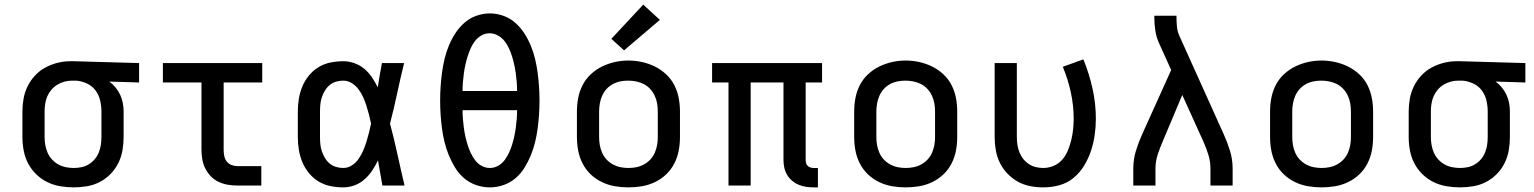

<svg xmlns="http://www.w3.org/2000/svg" viewBox="-20 -803 6640 831"><path d="M299 8Q270 8 240.5 3Q211 -2 184.5 -15Q158 -28 136.5 -49Q115 -70 101.5 -96Q88 -122 82.5 -151.5Q77 -181 77 -210V-320Q77 -348 82 -376Q87 -404 99.5 -429.5Q112 -455 131.5 -476Q151 -497 176 -510.5Q201 -524 228.5 -531Q256 -538 284 -538Q288 -538 292 -538Q296 -538 300 -538L582 -530V-446L453 -450Q468 -439 480 -424.5Q492 -410 500 -393Q508 -376 511.5 -357.5Q515 -339 515 -320V-210Q515 -181 510 -152Q505 -123 492 -97Q479 -71 458.5 -50Q438 -29 412 -15.5Q386 -2 357 3Q328 8 299 8ZM299 -76Q316 -76 333 -79.5Q350 -83 364.5 -92Q379 -101 390 -114Q401 -127 407.5 -143Q414 -159 416.5 -176Q419 -193 419 -210V-320Q419 -344 413.5 -368Q408 -392 393.5 -411.5Q379 -431 356.5 -441.5Q334 -452 310 -454H300Q298 -454 296 -454Q294 -454 291 -454Q275 -454 258.5 -449.5Q242 -445 227.5 -436Q213 -427 202 -414Q191 -401 184.5 -385.5Q178 -370 175.5 -353.5Q173 -337 173 -320V-210Q173 -193 176 -175.5Q179 -158 186 -142Q193 -126 205 -113Q217 -100 232 -91.5Q247 -83 264.5 -79.5Q282 -76 299 -76Z M1007 0Q986 0 965.5 -3.5Q945 -7 926 -16Q907 -25 892.5 -40Q878 -55 868.5 -74Q859 -93 855.5 -113.5Q852 -134 852 -155V-446H685V-530H1115V-446H948V-155Q948 -142 950.5 -128.5Q953 -115 961 -104.5Q969 -94 981.5 -89Q994 -84 1007 -84H1111V0Z M1466 8Q1438 8 1410.5 2.5Q1383 -3 1359 -17.5Q1335 -32 1317 -54Q1299 -76 1288.5 -101.5Q1278 -127 1273.5 -154.5Q1269 -182 1269 -210V-320Q1269 -348 1273.5 -375.5Q1278 -403 1288.5 -428.5Q1299 -454 1317 -476Q1335 -498 1359 -512.5Q1383 -527 1410.5 -532.5Q1438 -538 1466 -538Q1490 -538 1514 -529.5Q1538 -521 1557 -505Q1576 -489 1590 -468Q1604 -447 1615 -425Q1619 -451 1623.5 -477.5Q1628 -504 1633 -530H1729Q1713 -465 1699 -399Q1685 -333 1668 -268Q1686 -201 1700.5 -134Q1715 -67 1731 0H1635Q1630 -27 1625.5 -54.5Q1621 -82 1616 -109Q1605 -86 1591 -65Q1577 -44 1558 -27Q1539 -10 1515 -1Q1491 8 1466 8ZM1466 -76Q1486 -76 1503.5 -87.5Q1521 -99 1532.5 -116Q1544 -133 1552 -151.5Q1560 -170 1566 -189.5Q1572 -209 1577 -228.5Q1582 -248 1586 -268Q1582 -288 1577 -307Q1572 -326 1566 -345Q1560 -364 1552 -382Q1544 -400 1532 -416Q1520 -432 1503 -443Q1486 -454 1466 -454Q1450 -454 1434.5 -449.5Q1419 -445 1407 -435Q1395 -425 1386.5 -411Q1378 -397 1373 -382Q1368 -367 1366.5 -351.5Q1365 -336 1365 -320V-210Q1365 -194 1366.5 -178.5Q1368 -163 1373 -148Q1378 -133 1386.5 -119Q1395 -105 1407 -95Q1419 -85 1434.5 -80.5Q1450 -76 1466 -76Z M2100 8Q2070 8 2041 -2Q2012 -12 1989 -31.5Q1966 -51 1950 -77Q1934 -103 1922.5 -131Q1911 -159 1904 -188Q1897 -217 1893 -247Q1889 -277 1887 -307Q1885 -337 1885 -367Q1885 -398 1887 -428Q1889 -458 1893 -488Q1897 -518 1904 -547.5Q1911 -577 1922.5 -605Q1934 -633 1950.5 -658.5Q1967 -684 1989.5 -704Q2012 -724 2041 -734.5Q2070 -745 2100 -745Q2130 -745 2159 -734.5Q2188 -724 2210.5 -704Q2233 -684 2249.5 -658.5Q2266 -633 2277.5 -605Q2289 -577 2296 -547.5Q2303 -518 2307 -488Q2311 -458 2313 -428Q2315 -398 2315 -367Q2315 -337 2313 -307Q2311 -277 2307 -247Q2303 -217 2296 -188Q2289 -159 2277.5 -131Q2266 -103 2250 -77Q2234 -51 2211 -31.5Q2188 -12 2159 -2Q2130 8 2100 8ZM2218 -409Q2218 -428 2216.5 -447Q2215 -466 2212.5 -484.5Q2210 -503 2206 -521.5Q2202 -540 2196.5 -558Q2191 -576 2183 -593.5Q2175 -611 2163.5 -625.5Q2152 -640 2135 -649.5Q2118 -659 2099 -659Q2080 -659 2063.5 -649.5Q2047 -640 2035.5 -625Q2024 -610 2016.5 -592.5Q2009 -575 2003.5 -557.5Q1998 -540 1994 -521.5Q1990 -503 1987.5 -484.5Q1985 -466 1983.5 -447Q1982 -428 1982 -409ZM2100 -76Q2119 -76 2136 -85.5Q2153 -95 2164 -110Q2175 -125 2183 -142Q2191 -159 2196.5 -177Q2202 -195 2206 -213.5Q2210 -232 2212.5 -250.5Q2215 -269 2216.5 -288Q2218 -307 2218 -326H1982Q1982 -307 1983.5 -288Q1985 -269 1987.5 -250.5Q1990 -232 1994 -213.5Q1998 -195 2003.5 -177Q2009 -159 2017 -142Q2025 -125 2036 -110Q2047 -95 2064 -85.5Q2081 -76 2100 -76Z M2700 8Q2670 8 2641 3Q2612 -2 2585 -15Q2558 -28 2536.5 -48.5Q2515 -69 2501.5 -95.5Q2488 -122 2482.5 -151Q2477 -180 2477 -210V-320Q2477 -350 2482.5 -379Q2488 -408 2501.5 -434.5Q2515 -461 2537 -481.5Q2559 -502 2585.5 -515Q2612 -528 2641 -534.5Q2670 -541 2700 -541Q2730 -541 2759 -534.5Q2788 -528 2814.5 -515Q2841 -502 2863 -481.5Q2885 -461 2898.5 -434.5Q2912 -408 2917.5 -379Q2923 -350 2923 -320V-210Q2923 -180 2917.5 -151Q2912 -122 2898.5 -95.5Q2885 -69 2863.5 -48.5Q2842 -28 2815 -15Q2788 -2 2759 3Q2730 8 2700 8ZM2700 -76Q2718 -76 2735 -79.5Q2752 -83 2767.5 -91.5Q2783 -100 2795 -113Q2807 -126 2814 -142Q2821 -158 2824 -175Q2827 -192 2827 -210V-320Q2827 -338 2824 -355.5Q2821 -373 2813.5 -389Q2806 -405 2794 -418Q2782 -431 2766.5 -439Q2751 -447 2733.5 -450.5Q2716 -454 2698 -454Q2681 -454 2664 -450.5Q2647 -447 2631.5 -438.5Q2616 -430 2604.5 -417Q2593 -404 2586 -388Q2579 -372 2576 -354.5Q2573 -337 2573 -320V-210Q2573 -192 2576 -175Q2579 -158 2586 -142Q2593 -126 2605 -113Q2617 -100 2632.5 -91.5Q2648 -83 2665 -79.5Q2682 -76 2700 -76ZM2681 -585 2626 -635 2764 -783 2836 -717Z M3502 8Q3485 8 3468.5 5.5Q3452 3 3436.5 -3.5Q3421 -10 3408 -21Q3395 -32 3386.5 -46.5Q3378 -61 3374.5 -77.5Q3371 -94 3371 -111V-446H3229V0H3133V-446H3062V-530H3538V-446H3467V-111Q3467 -104 3469 -97Q3471 -90 3476 -85Q3481 -80 3488 -78Q3495 -76 3502 -76H3520V8Z M3900 8Q3870 8 3841 3Q3812 -2 3785 -15Q3758 -28 3736.5 -48.5Q3715 -69 3701.5 -95.5Q3688 -122 3682.5 -151Q3677 -180 3677 -210V-320Q3677 -350 3682.5 -379Q3688 -408 3701.5 -434.5Q3715 -461 3737 -481.5Q3759 -502 3785.5 -515Q3812 -528 3841 -534.5Q3870 -541 3900 -541Q3930 -541 3959 -534.5Q3988 -528 4014.5 -515Q4041 -502 4063 -481.5Q4085 -461 4098.5 -434.5Q4112 -408 4117.5 -379Q4123 -350 4123 -320V-210Q4123 -180 4117.5 -151Q4112 -122 4098.5 -95.5Q4085 -69 4063.5 -48.5Q4042 -28 4015 -15Q3988 -2 3959 3Q3930 8 3900 8ZM3900 -76Q3918 -76 3935 -79.5Q3952 -83 3967.5 -91.5Q3983 -100 3995 -113Q4007 -126 4014 -142Q4021 -158 4024 -175Q4027 -192 4027 -210V-320Q4027 -338 4024 -355.5Q4021 -373 4013.5 -389Q4006 -405 3994 -418Q3982 -431 3966.5 -439Q3951 -447 3933.5 -450.5Q3916 -454 3898 -454Q3881 -454 3864 -450.5Q3847 -447 3831.5 -438.5Q3816 -430 3804.5 -417Q3793 -404 3786 -388Q3779 -372 3776 -354.5Q3773 -337 3773 -320V-210Q3773 -192 3776 -175Q3779 -158 3786 -142Q3793 -126 3805 -113Q3817 -100 3832.5 -91.5Q3848 -83 3865 -79.5Q3882 -76 3900 -76Z M4496 8Q4467 8 4438.5 2.5Q4410 -3 4385 -17Q4360 -31 4340 -52Q4320 -73 4307.5 -98.5Q4295 -124 4290 -152.5Q4285 -181 4285 -210V-530H4381V-210Q4381 -193 4383.5 -176.5Q4386 -160 4392 -144.5Q4398 -129 4408 -116Q4418 -103 4432 -93.5Q4446 -84 4462.5 -80Q4479 -76 4495 -76Q4519 -76 4541 -85.5Q4563 -95 4578 -112.5Q4593 -130 4602 -152Q4611 -174 4616.5 -196.5Q4622 -219 4624.5 -242.5Q4627 -266 4627 -289Q4627 -347 4614.5 -404Q4602 -461 4580 -514L4669 -546Q4694 -485 4708.5 -420Q4723 -355 4723 -289Q4723 -254 4718 -219Q4713 -184 4702 -150.5Q4691 -117 4672.5 -86.5Q4654 -56 4627 -33.5Q4600 -11 4565.5 -1.5Q4531 8 4496 8Z M4885 0V-74Q4885 -113 4896.5 -150.5Q4908 -188 4924 -223L5049 -500L4997 -615Q4985 -641 4980.5 -670Q4976 -699 4976 -728V-735H5072V-728Q5072 -708 5074 -687.5Q5076 -667 5084 -649L5276 -223Q5292 -188 5303.5 -150.5Q5315 -113 5315 -74V0H5219V-74Q5219 -104 5210 -133Q5201 -162 5189 -189L5097 -392L5012 -190Q5006 -176 5000.5 -162Q4995 -148 4990.5 -133.5Q4986 -119 4983.5 -104Q4981 -89 4981 -74V0Z M5700 8Q5670 8 5641 3Q5612 -2 5585 -15Q5558 -28 5536.5 -48.5Q5515 -69 5501.5 -95.5Q5488 -122 5482.5 -151Q5477 -180 5477 -210V-320Q5477 -350 5482.5 -379Q5488 -408 5501.5 -434.5Q5515 -461 5537 -481.5Q5559 -502 5585.5 -515Q5612 -528 5641 -534.5Q5670 -541 5700 -541Q5730 -541 5759 -534.5Q5788 -528 5814.5 -515Q5841 -502 5863 -481.5Q5885 -461 5898.5 -434.5Q5912 -408 5917.5 -379Q5923 -350 5923 -320V-210Q5923 -180 5917.5 -151Q5912 -122 5898.5 -95.5Q5885 -69 5863.5 -48.5Q5842 -28 5815 -15Q5788 -2 5759 3Q5730 8 5700 8ZM5700 -76Q5718 -76 5735 -79.5Q5752 -83 5767.5 -91.5Q5783 -100 5795 -113Q5807 -126 5814 -142Q5821 -158 5824 -175Q5827 -192 5827 -210V-320Q5827 -338 5824 -355.5Q5821 -373 5813.5 -389Q5806 -405 5794 -418Q5782 -431 5766.5 -439Q5751 -447 5733.5 -450.5Q5716 -454 5698 -454Q5681 -454 5664 -450.5Q5647 -447 5631.5 -438.5Q5616 -430 5604.5 -417Q5593 -404 5586 -388Q5579 -372 5576 -354.5Q5573 -337 5573 -320V-210Q5573 -192 5576 -175Q5579 -158 5586 -142Q5593 -126 5605 -113Q5617 -100 5632.5 -91.5Q5648 -83 5665 -79.5Q5682 -76 5700 -76Z M6299 8Q6270 8 6240.5 3Q6211 -2 6184.5 -15Q6158 -28 6136.5 -49Q6115 -70 6101.5 -96Q6088 -122 6082.5 -151.5Q6077 -181 6077 -210V-320Q6077 -348 6082 -376Q6087 -404 6099.5 -429.5Q6112 -455 6131.5 -476Q6151 -497 6176 -510.5Q6201 -524 6228.5 -531Q6256 -538 6284 -538Q6288 -538 6292 -538Q6296 -538 6300 -538L6582 -530V-446L6453 -450Q6468 -439 6480 -424.5Q6492 -410 6500 -393Q6508 -376 6511.5 -357.5Q6515 -339 6515 -320V-210Q6515 -181 6510 -152Q6505 -123 6492 -97Q6479 -71 6458.5 -50Q6438 -29 6412 -15.5Q6386 -2 6357 3Q6328 8 6299 8ZM6299 -76Q6316 -76 6333 -79.5Q6350 -83 6364.5 -92Q6379 -101 6390 -114Q6401 -127 6407.5 -143Q6414 -159 6416.5 -176Q6419 -193 6419 -210V-320Q6419 -344 6413.5 -368Q6408 -392 6393.5 -411.5Q6379 -431 6356.5 -441.5Q6334 -452 6310 -454H6300Q6298 -454 6296 -454Q6294 -454 6291 -454Q6275 -454 6258.5 -449.5Q6242 -445 6227.5 -436Q6213 -427 6202 -414Q6191 -401 6184.5 -385.5Q6178 -370 6175.5 -353.5Q6173 -337 6173 -320V-210Q6173 -193 6176 -175.5Q6179 -158 6186 -142Q6193 -126 6205 -113Q6217 -100 6232 -91.5Q6247 -83 6264.5 -79.5Q6282 -76 6299 -76Z"/></svg>

Font: Iosevka Curly Medium Extended
Style: Regular
Weight: 500
Width: 7
Monospace: yes
Designer: Belleve Invis
Foundry: Belleve Invis
Version: Version 11.1.0; ttfautohint (v1.8.3)